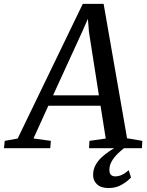

<svg xmlns="http://www.w3.org/2000/svg" viewBox="-86 -768 762 995"><path d="M-65.5 0 -61.5 -38 5.5 -50 343 -748H451L572.5 -51.5L651.5 -38L649.5 0H375.5L377.5 -38L462 -50L435 -220H164.5L87.5 -50.5L177.5 -38L174.5 0ZM189 -274H426.5L375 -602.5L369.5 -670.5L342 -608ZM475 206.5Q436.5 206 416.5 186.8Q396.5 167.5 396.5 139.5Q396.5 111 408.8 88.2Q421 65.5 440.8 47.2Q460.5 29 483.2 14Q506 -1 527 -13.5L550.5 -25L566.5 -8Q543.5 9.5 524 28.5Q504.5 47.5 492.8 68.2Q481 89 481 111.5Q480.5 129.5 488.8 137.8Q497 146 511 146Q529.5 146 547 137.5Q564.5 129 581 114L593 152Q574.5 172 544.2 189.5Q514 207 475 206.5Z"/></svg>

Font: Merriweather 28pt
Style: Italic
Weight: 400
Italic angle: -7.8°
Version: Version 2.101